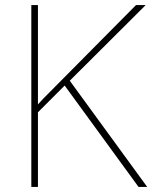

<svg xmlns="http://www.w3.org/2000/svg" viewBox="-20 -734 598 754"><path d="M558 0 254 -417 552 -714H514L179 -376C161 -358 144 -341 129 -324V-714H103V0H129V-293L234 -398L524 0Z"/></svg>

Font: Noto Sans Georgian Thin
Style: Regular
Weight: 100
Designer: Monotype Design Team, Akaki Razmadze
Foundry: Google LLC
Version: Version 2.005